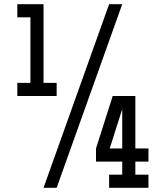

<svg xmlns="http://www.w3.org/2000/svg" viewBox="-20 -895 790 915"><path d="M187.5 0 500 -875H562.5L250 0ZM62.5 -437.5V-500H125V-812.5H62.5V-875H187.5V-500H250V-437.5ZM625 -187.5H687.5V-125H625V-62.5H687.5V0H500V-62.5H562.5V-125H437.5V-187.5L517.1 -437.5H625ZM562.5 -375 502.9 -187.5H562.5Z"/></svg>

Font: Oldtimer
Style: Regular
Weight: 400
Designer: GGBotNet
Foundry: GGBotNet
Version: 1.00